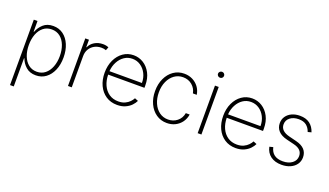

<svg xmlns="http://www.w3.org/2000/svg" viewBox="-80 -1288 3543 2069"><g transform="rotate(20 1691.0 -254.0)"><path d="M88.1 204.5V-545.5H130.3V-423.7H135.3Q154.8 -476.2 197.6 -514.9Q240.4 -553.6 311.1 -553.6Q377.1 -553.6 426 -517.4Q474.8 -481.2 501.8 -417.4Q528.8 -353.7 528.8 -271.3Q528.8 -188.9 501.6 -125.2Q474.4 -61.4 425.6 -25Q376.8 11.4 311.4 11.4Q241.8 11.4 198 -27.3Q154.1 -66.1 135.3 -119H131V204.5ZM130.7 -271.7Q130.7 -202.1 152 -147Q173.3 -92 213.1 -60.4Q252.8 -28.8 307.9 -28.8Q363.6 -28.8 403.4 -60.9Q443.2 -93 464.5 -148.1Q485.8 -203.1 485.8 -271.7Q485.8 -340.2 464.8 -394.9Q443.9 -449.6 404.1 -481.4Q364.3 -513.1 307.9 -513.1Q252.1 -513.1 212.5 -481.7Q172.9 -450.3 151.8 -395.8Q130.7 -341.3 130.7 -271.7Z M678.3 0V-545.5H720.5V-460.2H724.4Q742.2 -502.1 784.3 -527.5Q826.3 -552.9 880.7 -552.9Q918 -552.9 945.3 -539.8L930.4 -501.8Q908 -511 878.2 -511Q832.7 -511 797.4 -491.5Q762.1 -471.9 741.8 -437.7Q721.6 -403.4 721.6 -359.4V0Z M1243.3 11.4Q1169.4 11.4 1114.7 -25.2Q1060 -61.8 1030.2 -125.4Q1000.4 -188.9 1000.4 -270.2Q1000.4 -351.9 1030.4 -415.8Q1060.4 -479.8 1112.9 -516.7Q1165.5 -553.6 1233 -553.6Q1294 -553.6 1345.5 -521.5Q1397 -489.3 1428.3 -430.2Q1459.5 -371.1 1459.5 -290.1V-263.1H1043.3Q1044.4 -196 1068.4 -143.1Q1092.3 -90.2 1136.9 -59.5Q1181.5 -28.8 1243.3 -28.8Q1287.6 -28.8 1319.4 -43.9Q1351.2 -58.9 1371.8 -80.6Q1392.4 -102.3 1402.3 -122.5L1441.8 -106.5Q1429.3 -79.2 1403.2 -51.8Q1377.1 -24.5 1337.2 -6.6Q1297.2 11.4 1243.3 11.4ZM1044 -302.6H1416.2Q1416.2 -361.9 1392 -409.4Q1367.9 -457 1326.3 -485.1Q1284.8 -513.1 1233 -513.1Q1181.1 -513.1 1140.1 -485.3Q1099.1 -457.4 1073.7 -409.6Q1048.3 -361.9 1044 -302.6Z M1813.6 11.4Q1744 11.4 1691.1 -25.6Q1638.1 -62.5 1608.5 -126.2Q1578.8 -190 1578.8 -271Q1578.8 -351.9 1608.7 -415.8Q1638.5 -479.8 1691.4 -516.7Q1744.3 -553.6 1813.2 -553.6Q1865.1 -553.6 1907.8 -532.3Q1950.6 -511 1978.9 -473.2Q2007.1 -435.4 2014.9 -384.9H1970.9Q1960.6 -440 1917.8 -476.6Q1875 -513.1 1813.6 -513.1Q1758.2 -513.1 1714.8 -482.1Q1671.5 -451 1646.7 -396.5Q1621.8 -342 1621.8 -271.7Q1621.8 -202.4 1646 -147.4Q1670.1 -92.3 1713.4 -60.5Q1756.7 -28.8 1813.6 -28.8Q1873.6 -28.8 1917.4 -64.3Q1961.3 -99.8 1971.9 -159.1H2016Q2008.2 -108.7 1980.5 -70.3Q1952.8 -32 1909.8 -10.3Q1866.8 11.4 1813.6 11.4Z M2165.5 0V-545.5H2208.5V0ZM2187.1 -643.5Q2172.9 -643.5 2162.5 -653.4Q2152 -663.4 2152 -677.6Q2152 -691.4 2162.5 -701.5Q2172.9 -711.6 2187.1 -711.6Q2201.7 -711.6 2211.8 -701.5Q2221.9 -691.4 2221.9 -677.6Q2221.9 -663.4 2211.8 -653.4Q2201.7 -643.5 2187.1 -643.5Z M2603 11.4Q2529.1 11.4 2474.4 -25.2Q2419.7 -61.8 2389.9 -125.4Q2360.1 -188.9 2360.1 -270.2Q2360.1 -351.9 2390.1 -415.8Q2420.1 -479.8 2472.7 -516.7Q2525.2 -553.6 2592.7 -553.6Q2653.8 -553.6 2705.3 -521.5Q2756.7 -489.3 2788 -430.2Q2819.2 -371.1 2819.2 -290.1V-263.1H2403.1Q2404.1 -196 2428.1 -143.1Q2452.1 -90.2 2496.6 -59.5Q2541.2 -28.8 2603 -28.8Q2647.4 -28.8 2679.2 -43.9Q2710.9 -58.9 2731.5 -80.6Q2752.1 -102.3 2762.1 -122.5L2801.5 -106.5Q2789.1 -79.2 2763 -51.8Q2736.9 -24.5 2696.9 -6.6Q2657 11.4 2603 11.4ZM2403.8 -302.6H2775.9Q2775.9 -361.9 2751.8 -409.4Q2727.6 -457 2686.1 -485.1Q2644.5 -513.1 2592.7 -513.1Q2540.8 -513.1 2499.8 -485.3Q2458.8 -457.4 2433.4 -409.6Q2408 -361.9 2403.8 -302.6Z M3315.3 -427.9 3275.2 -417.3Q3260.3 -462 3227.8 -488.1Q3195.3 -514.2 3139.2 -514.2Q3079.2 -514.2 3041 -484.4Q3002.8 -454.5 3002.8 -406.6Q3002.8 -329.5 3108 -303.6L3191.8 -282.7Q3321.7 -250.4 3321.7 -142.4Q3321.7 -97.3 3297.2 -62.5Q3272.7 -27.7 3229.4 -8.2Q3186.1 11.4 3129.3 11.4Q3053.3 11.4 3004.3 -24.5Q2955.3 -60.4 2941.1 -126.8L2982.6 -137.4Q3006.4 -28.4 3128.9 -28.4Q3195.7 -28.4 3236.7 -60Q3277.7 -91.6 3277.7 -141Q3277.7 -218.8 3180.4 -242.5L3093.4 -263.8Q3026.6 -280.2 2993.3 -316.4Q2959.9 -352.6 2959.9 -405.2Q2959.9 -449.2 2983 -482.6Q3006 -516 3046.5 -534.8Q3087 -553.6 3139.2 -553.6Q3208.5 -553.6 3252.1 -521Q3295.8 -488.3 3315.3 -427.9Z"/></g></svg>

Font: Inter UI Extra Light
Style: Regular
Weight: 200
Designer: Rasmus Andersson
Foundry: rsms
Version: 3.2;8d6f07862